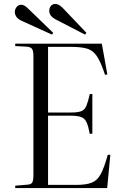

<svg xmlns="http://www.w3.org/2000/svg" viewBox="-20 -951 624 971"><path d="M57 0V-12L118 -17Q137 -18 143 -28Q149 -38 149 -65V-667Q149 -693 142.5 -703Q136 -713 116 -715L57 -718V-730H495L523 -574L511 -573Q491 -634 471.5 -664.5Q452 -695 422 -704.5Q392 -714 339 -714H223V-382H338Q373 -382 390.5 -388.5Q408 -395 416.5 -415Q425 -435 434 -475L447 -476V-275L434 -274Q427 -312 418 -332Q409 -352 390.5 -359Q372 -366 336 -366H223V-16H367Q415 -16 443.5 -27Q472 -38 489.5 -70.5Q507 -103 525 -168H538L522 0ZM410 -776 265 -851Q229 -869 229 -896Q229 -910 237 -920.5Q245 -931 260 -931Q268 -931 277 -926.5Q286 -922 299 -909L417 -785ZM243 -776 91 -845Q55 -861 55 -891Q55 -904 64 -915.5Q73 -927 88 -927Q96 -927 104.5 -922Q113 -917 126 -904L249 -785Z"/></svg>

Font: Literata 72pt Light
Style: Regular
Weight: 300
Designer: Latin by Veronika Burian and Jose Scaglione. Greek by Irene Vlachou. Cyrillic by Vera Evstafieva.
Foundry: TypeTogether
Version: Version 3.002